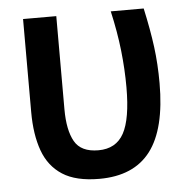

<svg xmlns="http://www.w3.org/2000/svg" viewBox="-45 -587 619 639"><g transform="rotate(-5 265.0 -267.0)"><path d="M262 9Q184 9 139 -20Q94 -49 74.5 -103Q55 -157 55 -232V-543H166V-232Q166 -162 187.5 -124Q209 -86 267 -86Q326 -86 352 -133.5Q378 -181 378 -287Q378 -347 371 -410Q364 -473 348 -543H458Q474 -470 481.5 -412.5Q489 -355 489 -291Q489 -138 433 -64.5Q377 9 262 9Z"/></g></svg>

Font: Noto Sans Mono Condensed SemiBold
Style: Regular
Weight: 600
Width: 3
Designer: Monotype Design Team
Foundry: Monotype Imaging Inc.
Version: Version 2.014